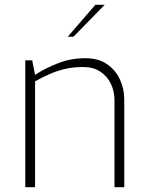

<svg xmlns="http://www.w3.org/2000/svg" viewBox="-20 -785 624 805"><path d="M86 0V-532H115L127 -471Q169 -499 223.5 -520Q278 -541 337 -541Q392 -541 428 -516.5Q464 -492 482.5 -452.5Q501 -413 501 -368V0H460V-365Q460 -403 444.5 -434.5Q429 -466 400 -485Q371 -504 329 -504Q288 -504 255 -496.5Q222 -489 191.5 -476Q161 -463 127 -444V0ZM264 -631 380 -765H419L288 -631Z"/></svg>

Font: Exo Thin ExtraLight
Style: Regular
Weight: 250
Version: Version 2.000